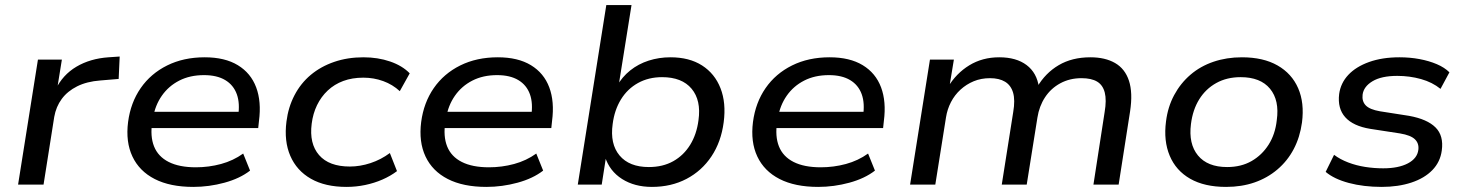

<svg xmlns="http://www.w3.org/2000/svg" viewBox="-20 -725 5755 754"><path d="M51 0 129 -491H223L204 -373H198Q226 -431 280 -463Q334 -495 406 -500L450 -503L446 -415L374 -409Q321 -405 283 -386Q245 -367 222.5 -336.5Q200 -306 193 -266L151 0Z M739 9Q648 9 587.5 -22Q527 -53 500 -110.5Q473 -168 483 -246Q493 -322 532.5 -379Q572 -436 636.5 -468Q701 -500 784 -500Q863 -500 914 -469Q965 -438 986 -382Q1007 -326 997 -250L994 -222H555L564 -286H937L915 -268Q923 -319 910 -355Q897 -391 864.5 -410.5Q832 -430 781 -430Q726 -430 684 -408.5Q642 -387 615.5 -349Q589 -311 581 -262L578 -247Q569 -190 585 -150Q601 -110 642.5 -89Q684 -68 749 -68Q800 -68 848 -81Q896 -94 935 -122L962 -55Q922 -24 861.5 -7.5Q801 9 739 9Z M1341 9Q1257 9 1201 -23Q1145 -55 1120 -113Q1095 -171 1105 -248Q1112 -304 1136.5 -351Q1161 -398 1200.5 -431Q1240 -464 1292.5 -482Q1345 -500 1407 -500Q1464 -500 1512 -483.5Q1560 -467 1589 -437L1550 -367Q1522 -393 1485 -406.5Q1448 -420 1407 -420Q1363 -420 1328 -407Q1293 -394 1267 -369.5Q1241 -345 1225 -312Q1209 -279 1204 -239Q1194 -161 1233 -116Q1272 -71 1354 -71Q1394 -71 1435 -84.5Q1476 -98 1511 -124L1539 -53Q1514 -34 1482 -20Q1450 -6 1414 1.5Q1378 9 1341 9Z M1890 9Q1799 9 1738.5 -22Q1678 -53 1651 -110.5Q1624 -168 1634 -246Q1644 -322 1683.5 -379Q1723 -436 1787.5 -468Q1852 -500 1935 -500Q2014 -500 2065 -469Q2116 -438 2137 -382Q2158 -326 2148 -250L2145 -222H1706L1715 -286H2088L2066 -268Q2074 -319 2061 -355Q2048 -391 2015.5 -410.5Q1983 -430 1932 -430Q1877 -430 1835 -408.5Q1793 -387 1766.5 -349Q1740 -311 1732 -262L1729 -247Q1720 -190 1736 -150Q1752 -110 1793.5 -89Q1835 -68 1900 -68Q1951 -68 1999 -81Q2047 -94 2086 -122L2113 -55Q2073 -24 2012.5 -7.5Q1952 9 1890 9Z M2540 9Q2472 9 2423 -22Q2374 -53 2356 -109H2360L2343 0H2249L2361 -705H2460L2409 -386H2402Q2423 -423 2455 -448.5Q2487 -474 2527.5 -487Q2568 -500 2613 -500Q2687 -500 2737 -468Q2787 -436 2809.5 -378.5Q2832 -321 2822 -245Q2812 -168 2774 -111Q2736 -54 2676 -22.5Q2616 9 2540 9ZM2528 -69Q2583 -69 2624 -92Q2665 -115 2690.5 -156.5Q2716 -198 2723 -253Q2734 -331 2696 -376.5Q2658 -422 2580 -422Q2527 -422 2485.5 -399Q2444 -376 2418.5 -334.5Q2393 -293 2386 -238Q2375 -160 2413 -114.5Q2451 -69 2528 -69Z M3193 9Q3102 9 3041.5 -22Q2981 -53 2954 -110.5Q2927 -168 2937 -246Q2947 -322 2986.5 -379Q3026 -436 3090.5 -468Q3155 -500 3238 -500Q3317 -500 3368 -469Q3419 -438 3440 -382Q3461 -326 3451 -250L3448 -222H3009L3018 -286H3391L3369 -268Q3377 -319 3364 -355Q3351 -391 3318.5 -410.5Q3286 -430 3235 -430Q3180 -430 3138 -408.5Q3096 -387 3069.5 -349Q3043 -311 3035 -262L3032 -247Q3023 -190 3039 -150Q3055 -110 3096.5 -89Q3138 -68 3203 -68Q3254 -68 3302 -81Q3350 -94 3389 -122L3416 -55Q3376 -24 3315.5 -7.5Q3255 9 3193 9Z M3554 0 3632 -491H3726L3708 -382H3702Q3735 -437 3786.5 -468.5Q3838 -500 3904 -500Q3971 -500 4011.5 -469.5Q4052 -439 4060 -382L4053 -383Q4085 -438 4137.5 -469Q4190 -500 4262 -500Q4320 -500 4359 -477.5Q4398 -455 4413.5 -408Q4429 -361 4418 -288L4373 0H4274L4318 -285Q4326 -332 4318.5 -361.5Q4311 -391 4288.5 -404.5Q4266 -418 4227 -418Q4181 -418 4144 -398Q4107 -378 4084 -343Q4061 -308 4054 -263L4012 0H3914L3959 -285Q3967 -332 3958.5 -361Q3950 -390 3927 -404Q3904 -418 3868 -418Q3833 -418 3804 -406Q3775 -394 3752 -373Q3729 -352 3714.5 -324Q3700 -296 3695 -264L3653 0Z M4795 9Q4710 9 4654 -23Q4598 -55 4573.5 -113.5Q4549 -172 4559 -248Q4566 -305 4591 -351.5Q4616 -398 4655 -431.5Q4694 -465 4745.5 -482.5Q4797 -500 4857 -500Q4941 -500 4997 -468Q5053 -436 5078 -378.5Q5103 -321 5093 -244Q5085 -186 5060.5 -139.5Q5036 -93 4996.5 -59.5Q4957 -26 4906.5 -8.5Q4856 9 4795 9ZM4799 -69Q4854 -69 4895 -92.5Q4936 -116 4962 -157Q4988 -198 4994 -253Q5005 -331 4967.5 -376.5Q4930 -422 4852 -422Q4798 -422 4756.5 -399Q4715 -376 4689.5 -335Q4664 -294 4657 -238Q4647 -160 4684.5 -114.5Q4722 -69 4799 -69Z M5406 9Q5335 9 5277 -6.5Q5219 -22 5186 -50L5219 -117Q5243 -99 5274.5 -87Q5306 -75 5341 -69.5Q5376 -64 5412 -64Q5472 -64 5509 -83.5Q5546 -103 5550 -137Q5553 -162 5536.5 -178Q5520 -194 5478 -201L5361 -219Q5294 -230 5263 -264.5Q5232 -299 5239 -356Q5245 -399 5275 -431Q5305 -463 5356.5 -481.5Q5408 -500 5476 -500Q5517 -500 5554.5 -493Q5592 -486 5622.5 -473Q5653 -460 5672 -441L5637 -376Q5605 -402 5560.5 -414.5Q5516 -427 5467 -427Q5405 -427 5370 -406Q5335 -385 5331 -353Q5328 -327 5343.5 -311Q5359 -295 5399 -288L5514 -270Q5585 -257 5617.5 -224.5Q5650 -192 5642 -134Q5636 -89 5605 -57Q5574 -25 5522.5 -8Q5471 9 5406 9Z"/></svg>

Font: Nunito Sans 10pt SemiExpanded Medium
Style: Italic
Weight: 500
Width: 6
Italic angle: -9°
Designer: Vernon Adams
Foundry: Vernon Adams
Version: Version 3.101;gftools[0.9.27]